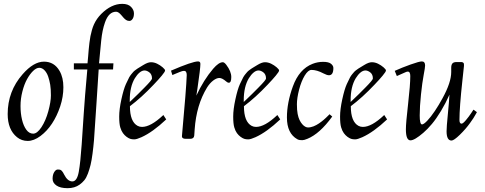

<svg xmlns="http://www.w3.org/2000/svg" viewBox="-20 -722 2524 1000"><path d="M20 -127.9Q20 -246.8 97.7 -335.2Q155 -400.9 209 -400.9Q262.5 -400.9 290.3 -352.5Q310.1 -318.1 310.1 -267.9Q310.1 -217.8 293.5 -167.8Q276.9 -117.9 250.9 -78.5Q224.9 -39.1 190.6 -13.5Q156.2 12 124.5 12Q92.8 12 68.8 -7.3Q20 -46.6 20 -127.9ZM120.7 -309.4Q106.2 -283 96.6 -245.5Q86.9 -208 86.9 -169.8Q86.9 -131.6 94.6 -99Q102.3 -66.4 117.2 -46.1Q132.1 -25.9 152.8 -25.9Q173.6 -25.9 195.8 -59.4Q218 -93 231.6 -142.5Q245.1 -191.9 245.1 -225.2Q245.1 -258.5 241.6 -280.3Q238 -302 231.2 -322.4Q224.4 -342.8 212 -355.8Q199.7 -368.9 184.6 -368.9Q169.4 -368.9 152.3 -352.4Q135.3 -335.9 120.7 -309.4Z M313.7 186.5Q332 222.9 356.7 222.9Q381.3 222.9 390.3 172.7Q399.2 122.6 405.4 31.2Q411.6 -60.1 416.4 -134Q421.1 -208 434.8 -360.1H364.7V-392.1H435.8Q437.3 -406.2 439.1 -428.3Q440.9 -450.4 442.1 -464.8Q443.4 -479.2 445.8 -499.3Q448.2 -519.3 451 -533.4Q453.9 -547.6 458.6 -564.8Q463.4 -582 469.5 -595.2Q483.2 -625.2 507.3 -649.4Q559.8 -701.9 616.9 -701.9Q647.2 -701.9 662.5 -686.2Q677.7 -670.4 677.7 -652.3Q677.7 -634.3 670.7 -623.7Q663.6 -613 653.9 -613Q644.3 -613 636.8 -617.9Q629.4 -622.8 623.3 -629.9Q617.2 -637 611.1 -644Q596.7 -660.9 584.7 -660.9Q546.4 -660.9 526.9 -605.5Q512.5 -564.9 507.2 -511.2Q502 -457.5 499.5 -431.2Q497.1 -404.8 495.8 -392.1H570.8L568.8 -360.1H493.9Q491.9 -333 482.2 -179.6Q472.4 -26.1 469.5 8.5Q466.6 43.2 461.9 78.5Q457.3 113.8 451.7 136.8Q446 159.9 437.9 181.9Q429.7 203.9 419.2 216.7Q408.7 229.5 394.5 239.7Q369.1 258.1 331.8 258.1Q294.4 258.1 274.2 244.3Q253.9 230.5 253.9 209.2Q253.9 188 262.3 174.4Q270.8 160.9 280.5 160.9Q290.3 160.9 294.7 162.7Q299.1 164.6 302.7 168.9Q306.4 173.3 308.3 176.4Q310.3 179.4 313.7 186.5Z M726.3 -383.3Q750 -397.9 766.2 -397.9Q782.5 -397.9 798.2 -390.3Q814 -382.6 826.9 -371.6Q839.8 -360.6 839.8 -354.7Q839.8 -348.9 822.8 -328.2Q805.7 -307.6 780 -280.8Q717 -214.1 656.7 -168.9Q656.7 -87.9 697 -66.4Q707.3 -61 719.7 -61Q764.9 -61 828.9 -121.1Q830.1 -122.6 830.8 -123L845.7 -100.1Q775.6 -33.9 716.6 -7.3Q691.7 3.9 679.2 3.9Q666.7 3.9 658.1 1Q649.4 -2 639 -9.6Q628.7 -17.3 620.4 -28.6Q612.1 -39.8 606.4 -58.7Q600.8 -77.6 600.8 -115Q600.8 -152.3 612.3 -205Q623.8 -257.6 635.7 -283.8Q647.7 -310.1 652.8 -319.1Q658 -328.1 663.9 -335.3Q669.9 -342.5 674.1 -347.3Q678.2 -352.1 685.7 -357.4Q693.1 -362.8 696.5 -365.1Q700 -367.4 708.9 -372.7Q717.8 -377.9 726.3 -383.3ZM655.8 -190.9Q656 -191.2 669.8 -204.2Q683.6 -217.3 699.5 -232.8Q715.3 -248.3 732.2 -265.6Q771.7 -305.4 771.7 -313Q771.7 -334.2 758.5 -344.6Q745.4 -355 732.7 -355Q720 -355 707 -344.2Q694.1 -333.5 682.4 -314.5Q655.8 -270.5 655.8 -199Z M947.5 1Q927.5 1 927.5 -12Q950.4 -262.9 952.6 -331.1Q952.6 -353 938.5 -353Q930.4 -353 916 -347Q901.6 -341.1 890.1 -336.3Q878.7 -331.5 877.7 -331.1L870.6 -354Q982.2 -402.1 1011.5 -402.1Q1023.7 -402.1 1023.7 -389.2Q1023.7 -365.2 1008.1 -258.8L1002.7 -224.1Q1041 -306.4 1090.1 -363.8Q1119.4 -397.9 1140.6 -397.9Q1148.4 -397.9 1158.9 -384Q1184.6 -350.1 1184.6 -320.6Q1184.6 -291 1171.6 -291Q1165.5 -291 1158.4 -297.4Q1137.2 -315.9 1122.6 -315.9Q1107.9 -315.9 1090.2 -302.4Q1072.5 -288.8 1058.3 -266.1Q1002.7 -175.3 993.9 -48.1Q992.4 -24.9 991.7 -16.1Q990.2 1 970.7 1Z M1320.1 -383.3Q1343.8 -397.9 1360 -397.9Q1376.2 -397.9 1392 -390.3Q1407.7 -382.6 1420.7 -371.6Q1433.6 -360.6 1433.6 -354.7Q1433.6 -348.9 1416.5 -328.2Q1399.4 -307.6 1373.8 -280.8Q1310.8 -214.1 1250.5 -168.9Q1250.5 -87.9 1290.8 -66.4Q1301 -61 1313.5 -61Q1358.6 -61 1422.6 -121.1Q1423.8 -122.6 1424.6 -123L1439.5 -100.1Q1369.4 -33.9 1310.3 -7.3Q1285.4 3.9 1272.9 3.9Q1260.5 3.9 1251.8 1Q1243.2 -2 1232.8 -9.6Q1222.4 -17.3 1214.1 -28.6Q1205.8 -39.8 1200.2 -58.7Q1194.6 -77.6 1194.6 -115Q1194.6 -152.3 1206.1 -205Q1217.5 -257.6 1229.5 -283.8Q1241.5 -310.1 1246.6 -319.1Q1251.7 -328.1 1257.7 -335.3Q1263.7 -342.5 1267.8 -347.3Q1272 -352.1 1279.4 -357.4Q1286.9 -362.8 1290.3 -365.1Q1293.7 -367.4 1302.6 -372.7Q1311.5 -377.9 1320.1 -383.3ZM1249.5 -190.9Q1249.8 -191.2 1263.5 -204.2Q1277.3 -217.3 1293.2 -232.8Q1309.1 -248.3 1325.9 -265.6Q1365.5 -305.4 1365.5 -313Q1365.5 -334.2 1352.3 -344.6Q1339.1 -355 1326.4 -355Q1313.7 -355 1300.8 -344.2Q1287.8 -333.5 1276.1 -314.5Q1249.5 -270.5 1249.5 -199Z M1716.3 -367.9Q1716.3 -330.1 1693.4 -330.1Q1682.9 -330.1 1664.8 -339.6Q1630.4 -357.9 1602.3 -357.9Q1585 -357.9 1567 -328.4Q1549.1 -298.8 1537.7 -254.8Q1526.4 -210.7 1526.4 -179.2Q1526.4 -147.7 1530.2 -128.8Q1533.9 -109.9 1540 -97.2Q1546.1 -84.5 1554 -75.4Q1561.8 -66.4 1569.5 -62.3Q1577.1 -58.1 1584.2 -58.1Q1591.3 -58.1 1598.9 -59.8Q1606.4 -61.5 1613.3 -64.1Q1620.1 -66.7 1627.7 -70.9Q1635.3 -75.2 1641.2 -79.1Q1647.2 -83 1654.2 -88.5Q1661.1 -94 1665.9 -97.9Q1670.7 -101.8 1676.4 -107.3Q1682.1 -112.8 1684.9 -115.5Q1687.7 -118.2 1691.9 -122.4Q1696 -126.7 1696.3 -127L1710.4 -115Q1645.3 -25.1 1580.8 1Q1564 8.1 1554.4 8.1Q1544.9 8.1 1540.9 7.3Q1536.9 6.6 1534.2 5.7Q1531.5 4.9 1528.6 3.2Q1474.4 -27.1 1474.4 -110.1Q1474.4 -187 1505.4 -272Q1538.3 -362.5 1608.2 -389.6Q1634.5 -399.9 1663.1 -399.9Q1691.7 -399.9 1704 -389.9Q1716.3 -379.9 1716.3 -367.9Z M1876.7 -383.3Q1900.4 -397.9 1916.6 -397.9Q1932.9 -397.9 1948.6 -390.3Q1964.4 -382.6 1977.3 -371.6Q1990.2 -360.6 1990.2 -354.7Q1990.2 -348.9 1973.1 -328.2Q1956.1 -307.6 1930.4 -280.8Q1867.4 -214.1 1807.1 -168.9Q1807.1 -87.9 1847.4 -66.4Q1857.7 -61 1870.1 -61Q1915.3 -61 1979.2 -121.1Q1980.5 -122.6 1981.2 -123L1996.1 -100.1Q1926 -33.9 1866.9 -7.3Q1842 3.9 1829.6 3.9Q1817.1 3.9 1808.5 1Q1799.8 -2 1789.4 -9.6Q1779.1 -17.3 1770.8 -28.6Q1762.5 -39.8 1756.8 -58.7Q1751.2 -77.6 1751.2 -115Q1751.2 -152.3 1762.7 -205Q1774.2 -257.6 1786.1 -283.8Q1798.1 -310.1 1803.2 -319.1Q1808.3 -328.1 1814.3 -335.3Q1820.3 -342.5 1824.5 -347.3Q1828.6 -352.1 1836.1 -357.4Q1843.5 -362.8 1846.9 -365.1Q1850.3 -367.4 1859.3 -372.7Q1868.2 -377.9 1876.7 -383.3ZM1806.2 -190.9Q1806.4 -191.2 1820.2 -204.2Q1834 -217.3 1849.9 -232.8Q1865.7 -248.3 1882.6 -265.6Q1922.1 -305.4 1922.1 -313Q1922.1 -334.2 1908.9 -344.6Q1895.8 -355 1883.1 -355Q1870.4 -355 1857.4 -344.2Q1844.5 -333.5 1832.8 -314.5Q1806.2 -270.5 1806.2 -199Z M2117.9 9Q2094 9 2094 -48.1Q2094 -81.1 2105.5 -180.7Q2116.9 -280.3 2116.9 -325.9Q2116.9 -349.1 2104 -349.1Q2098.4 -349.1 2092 -345.9L2046.9 -325.9L2035.9 -353Q2073.2 -369.9 2118.4 -386Q2163.6 -402.1 2177 -402.1Q2194.1 -402.1 2194.1 -381.1Q2194.1 -370.4 2186.6 -331.5Q2179.2 -292.7 2172.6 -230Q2166 -167.2 2166 -120.6Q2166 -74 2178 -74Q2186.8 -74 2205.2 -93.1Q2223.6 -112.3 2244.6 -143.6Q2265.6 -174.8 2284.9 -210.4Q2330.1 -292.7 2330.1 -346.9V-368.9Q2330.1 -384.3 2336.3 -391.6Q2342.5 -398.9 2358.9 -398.9H2383.1Q2388.9 -398.9 2393.3 -395Q2397.7 -391.1 2396.5 -378.8Q2395.3 -366.5 2388.2 -301.5Q2373 -162.6 2373 -96.9Q2373 -77.9 2384 -77.9Q2391.1 -77.9 2406.6 -96.2Q2422.1 -114.5 2434.1 -132.8L2446 -150.9L2463.9 -137.9Q2463.1 -137 2457.6 -126.8Q2452.1 -116.7 2445.7 -106.7Q2439.2 -96.7 2428.5 -81.8Q2405.8 -50 2374.9 -20Q2344 10 2331.8 10Q2305.9 10 2305.9 -38.1Q2305.9 -60.3 2312.4 -125.6Q2318.8 -190.9 2321 -229Q2301 -184.1 2276.7 -143.8Q2252.4 -103.5 2229.4 -76.2Q2206.3 -48.8 2185.3 -30.8Q2139.2 9 2117.9 9Z"/></svg>

Font: Linden Hill
Style: Italic
Weight: 400
Italic angle: -5.60001°
Version: Version 1.201